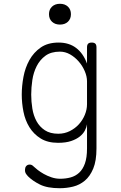

<svg xmlns="http://www.w3.org/2000/svg" viewBox="-20 -785 640 1015"><path d="M440 -128Q438 -113 429 -95.5Q420 -78 402 -63.5Q384 -49 356 -39.5Q328 -30 287 -30Q232 -30 195 -53Q158 -76 135.5 -112.5Q113 -149 104 -194.5Q95 -240 95 -285Q95 -330 104 -378.5Q113 -427 135.5 -467.5Q158 -508 195.5 -534Q233 -560 290 -560Q345 -560 382.5 -531.5Q420 -503 440 -449V-535Q440 -548 446 -554Q452 -560 465 -560Q478 -560 484 -554Q490 -548 490 -535V0Q490 65 473 106Q456 147 428.5 170Q401 193 366.5 201.5Q332 210 296 210Q230 210 191 190.5Q152 171 128 147Q119 137 115.5 130.5Q112 124 112 114Q112 108 113.5 102.5Q115 97 118.5 93Q122 89 126.5 87Q131 85 137 85Q142 85 147 87Q152 89 160 97Q166 103 179.5 113.5Q193 124 211.5 134.5Q230 145 252.5 152.5Q275 160 298 160Q327 160 353 153Q379 146 398.5 128Q418 110 429 79Q440 48 440 0ZM288 -78Q321 -78 349 -92Q377 -106 397 -128Q417 -150 428.5 -178Q440 -206 440 -234V-355Q440 -381 428 -409Q416 -437 396 -460Q376 -483 350.5 -497.5Q325 -512 297 -512Q250 -512 220.5 -490.5Q191 -469 174 -435.5Q157 -402 151 -362Q145 -322 145 -285Q145 -248 151 -211Q157 -174 173 -144.5Q189 -115 217 -96.5Q245 -78 288 -78ZM297 -655Q271 -655 255 -670Q239 -685 239 -710Q239 -735 255 -750Q271 -765 297 -765Q323 -765 339 -750Q355 -735 355 -710Q355 -685 339 -670Q323 -655 297 -655Z"/></svg>

Font: Maple Mono NL Thin
Style: Regular
Weight: 250
Monospace: yes
Designer: subframe7536
Version: Version 7.000